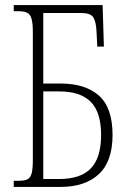

<svg xmlns="http://www.w3.org/2000/svg" viewBox="-20 -734 497 754"><path d="M34 0V-24H53Q76 -24 88 -30Q100 -36 104.5 -54Q109 -72 109 -108V-606Q109 -642 104 -660Q99 -678 86.5 -684Q74 -690 51 -690H34V-714H383L388 -551H362L359 -611Q357 -650 346 -666.5Q335 -683 297 -683H150V-406H218Q315 -406 368.5 -358.5Q422 -311 422 -204Q422 -100 368 -50Q314 0 218 0ZM150 -31H212Q297 -31 337 -73Q377 -115 377 -204Q377 -293 336.5 -334Q296 -375 212 -375H150Z"/></svg>

Font: Noto Serif ExtraCondensed ExtraLight
Style: Regular
Weight: 200
Width: 2
Designer: Monotype Design Team
Foundry: Monotype Imaging Inc.
Version: Version 2.015